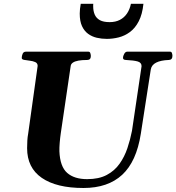

<svg xmlns="http://www.w3.org/2000/svg" viewBox="-20 -961 915 996"><path d="M413.1 14.2Q272.9 14.2 196.8 -38.3Q120.6 -90.8 120.6 -192.4Q120.6 -212.4 121.8 -231.9Q123 -251.5 126 -266.6L175.3 -619.1Q175.3 -633.3 162.8 -638.9Q150.4 -644.5 134 -646.2Q117.7 -647.9 105.2 -650.4Q92.8 -652.8 92.8 -660.2Q92.8 -670.9 97.4 -681.9Q102.1 -692.9 114.3 -692.9H439Q446.3 -692.9 448.7 -684.8Q451.2 -676.8 451.2 -670.4Q451.2 -649.9 432.1 -649.9Q405.3 -649.9 386.7 -646.5Q368.2 -643.1 358.2 -636.2Q348.1 -629.4 346.7 -618.7L295.4 -270.5Q292 -247.6 289.8 -221.2Q287.6 -194.8 288.1 -176.3Q291.5 -96.7 328.4 -64.2Q365.2 -31.7 432.1 -31.7Q493.2 -31.7 533.9 -53.5Q574.7 -75.2 600.3 -111.6Q626 -147.9 640.9 -192.4Q655.8 -236.8 664.6 -282.2L714.4 -617.7Q714.4 -636.2 694.6 -642.1Q674.8 -647.9 633.3 -649.9Q618.2 -650.4 618.2 -660.2Q618.2 -670.9 624.5 -681.9Q630.9 -692.9 639.6 -692.9H862.3Q869.6 -692.9 872.1 -685.3Q874.5 -677.7 874.5 -671.4Q874.5 -650.4 855.5 -649.9Q814 -648.4 790 -636.2Q766.1 -624 762.2 -600.6L710.4 -266.6Q688 -123 614 -54.4Q540 14.2 413.1 14.2ZM534.2 -759.3Q507.3 -759.3 482.2 -765.1Q457 -771 437 -785.6Q417 -800.3 405.3 -825.7Q393.6 -851.1 393.6 -890.6Q393.6 -901.9 395 -914.8Q396.5 -927.7 398.9 -941.4H463.9Q463.4 -938 463.4 -934.6Q463.4 -931.2 463.4 -928.2Q463.4 -903.8 471.4 -885.3Q479.5 -866.7 498 -856.4Q516.6 -846.2 548.8 -846.2Q579.1 -846.2 601.8 -857.9Q624.5 -869.6 638.9 -891.1Q653.3 -912.6 659.2 -941.4H724.1Q718.3 -886.2 699.7 -850.6Q681.2 -814.9 654.1 -794.9Q627 -774.9 595.9 -767.1Q564.9 -759.3 534.2 -759.3Z"/></svg>

Font: Gelasio
Style: Italic
Weight: 400
Italic angle: -8.5°
Designer: Eben Sorkin
Foundry: Eben Sorkin
Version: Version 1.008